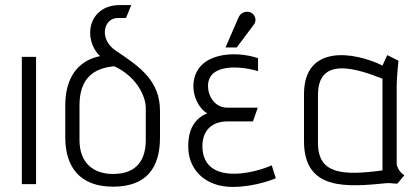

<svg xmlns="http://www.w3.org/2000/svg" viewBox="-20 -725 1645 756"><path d="M122 0V-501H66V0Z M610 -288C610 -407 531 -462 438 -524C367 -570 388 -654 443 -654H476L497 -705H452C327 -705 304 -571 374 -504C285 -486 237 -417 237 -310V-184C237 -68 294 10 425 10C557 10 610 -64 610 -184ZM554 -174C554 -77 501 -40 425 -40C349 -40 293 -82 293 -174V-310C293 -415 347 -457 430 -464C525 -420 554 -338 554 -301Z M912 -538 981 -630C991 -644 986 -670 964 -677C947 -682 928 -676 919 -656L868 -538ZM1050 -74C1050 -74 979 -41 901 -41C817 -41 777 -82 777 -150C777 -210 813 -247 876 -247H976L995 -301H876C822 -301 798 -351 799 -389C802 -475 925 -466 996 -445V-496C899 -528 760 -515 743 -406C734 -348 766 -295 796 -279C738 -255 717 -202 722 -132C728 -54 790 11 896 11C988 11 1066 -23 1066 -23Z M1572 -35C1548 -49 1542 -77 1542 -77V-389C1542 -421 1549 -486 1549 -486L1505 -508L1486 -467C1373 -522 1177 -551 1177 -354V-169C1177 29 1350 11 1505 -4C1518 -5 1533 -1 1545 -2ZM1486 -54C1329 -33 1232 -39 1232 -162V-351C1232 -504 1382 -456 1486 -415Z"/></svg>

Font: Advent Pro
Style: Regular
Weight: 400
Designer: Andreas Kalpakidis
Foundry: Andreas Kalpakidis
Version: Version 2.002 2008